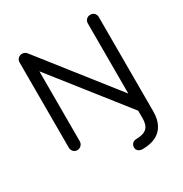

<svg xmlns="http://www.w3.org/2000/svg" viewBox="-202 -855 1154 1209"><g transform="rotate(-30 375.0 -250.0)"><path d="M487 200Q468 200 456 190Q444 180 444 164Q444 147 455 136Q466 125 483 125Q523 124 544.5 113Q566 102 574.5 81Q583 60 583 31V-46L589 -16L159 -561L168 -562V-41Q168 -24 156 -12Q144 0 127 0Q110 0 99 -12Q88 -24 88 -41V-660Q88 -678 100 -689Q112 -700 129 -700Q139 -700 147.5 -695.5Q156 -691 162 -683L595 -133L583 -125V-658Q583 -675 594.5 -686.5Q606 -698 623 -698Q641 -698 652 -686.5Q663 -675 663 -658V-46V29Q663 84 642.5 122.5Q622 161 583 180.5Q544 200 487 200Z"/></g></svg>

Font: Quicksand Light Medium
Style: Regular
Weight: 500
Version: Version 3.006